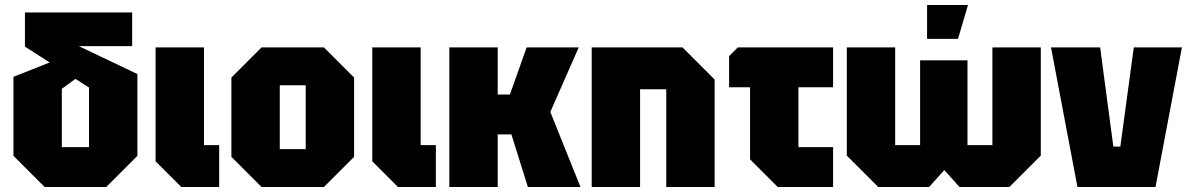

<svg xmlns="http://www.w3.org/2000/svg" viewBox="-20 -750 4767 770"><path d="M159 0 34 -125V-442L226 -518L308 -452L228 -394V-160H337V-399L80 -563V-700H510V-565H296L531 -453V-125L406 0Z M604 -560H798V-168H859V0H707L604 -103Z M908 -121V-439L1029 -560H1279L1400 -439V-121L1279 0H1029ZM1102 -152H1206V-408H1102Z M1473 -560H1667V-168H1728V0H1576L1473 -103Z M1782 0V-560H1976V-371H2025L2092 -560H2301L2187 -301L2308 0H2097L2031 -211H1976V0Z M2353 0V-560H2717L2846 -431V0H2652V-392H2547V0Z M2988 -111V-400H2904V-525L2939 -560H3321V-400H3182V-160H3321V0H3099Z M3860 -508V-168H3960V-560H4154V-126L4028 0H3828L3767 -68L3706 0H3502L3376 -126V-560H3570V-168H3670V-508ZM3698 -594V-730H3862L3822 -594Z M4301 0 4195 -560H4392L4445 -162H4473L4527 -560H4720L4614 0Z"/></svg>

Font: Tektur SemiCondensed ExtraBold
Style: Regular
Weight: 800
Width: 4
Designer: Adam Jagosz
Foundry: Adam Jagosz
Version: Version 1.005;gftools[0.9.30]